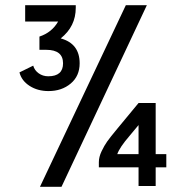

<svg xmlns="http://www.w3.org/2000/svg" viewBox="-20 -720 716 740"><path d="M287 -476Q287 -427 252.5 -398Q218 -369 167 -369Q125 -369 94 -389Q63 -409 55 -441L108 -467Q113 -449 129 -437.5Q145 -426 166 -426Q223 -426 223 -476Q223 -528 158 -528H132V-579Q180 -595 204 -637H77V-700H272V-690Q272 -618 214 -572Q287 -552 287 -476ZM514 -323H580V-126H621V-75H580V-3H514V-75H361V-95Q361 -115 371.5 -137Q382 -159 393 -174.5Q404 -190 428 -219ZM479 -196Q441 -152 432 -126H514V-238ZM465 -700H546L217 0H134Z"/></svg>

Font: Baumans
Style: Regular
Weight: 400
Designer: Henadij Zarechnjuk
Foundry: Cyreal (www.cyreal.org)
Version: Version 001.001